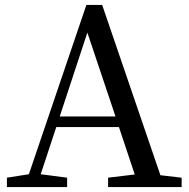

<svg xmlns="http://www.w3.org/2000/svg" viewBox="-20 -758 766 778"><path d="M222 -286 334 -626 448 -286ZM630 -48 394 -738H330L97 -52L8 -38V0H252V-38L145 -52L208 -243H462L526 -51L418 -38V0H716V-38Z"/></svg>

Font: Source Han Serif JP Medium
Style: Regular
Weight: 500
Designer: Ryoko NISHIZUKA 西塚涼子 (kana & ideographs); Frank Grießhammer (Latin, Greek & Cyrillic); Wenlong ZHANG 张文龙 (bopomofo); San
Foundry: Adobe Systems Incorporated
Version: Version 1.001;PS 1.001;hotconv 16.6.54;makeotf.lib2.5.65590